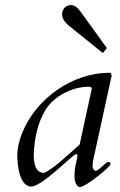

<svg xmlns="http://www.w3.org/2000/svg" viewBox="-20 -729 476 764"><path d="M300.3 15.1C318.8 15.1 419.9 -64.5 419.9 -76.2C419.9 -81.5 417 -85 412.1 -85C401.4 -85 372.6 -49.3 360.8 -49.3C354.5 -49.3 348.1 -59.1 348.1 -67.9C348.1 -73.7 350.1 -87.9 350.1 -87.9L423.8 -425.8C423.8 -431.6 423.8 -439.5 415.5 -439.5C268.6 -439.5 125 -337.9 69.3 -202.6C58.1 -175.3 48.8 -141.6 48.8 -111.8C48.8 -77.1 55.7 13.2 105 13.2C142.6 13.2 246.1 -89.8 273.4 -110.4C277.8 -113.8 281.2 -115.7 284.2 -115.7C288.1 -115.7 288.1 -110.8 288.1 -107.9C285.2 -84 276.4 -68.8 276.4 -26.4C276.4 -12.2 280.3 4.4 291 13.2C293.5 15.1 296.4 15.1 300.3 15.1ZM114.3 -116.7C117.2 -176.8 129.4 -240.7 161.6 -292.5C195.3 -347.2 268.6 -383.8 332 -383.8C337.9 -383.8 345.2 -382.8 345.2 -376L296.9 -153.8C232.9 -97.2 198.7 -63 156.2 -41C116.2 -41 114.3 -88.9 114.3 -116.7ZM402.8 -535.2C403.8 -536.1 404.8 -537.1 404.8 -538.1C404.8 -539.1 403.8 -540 402.8 -541L298.8 -685.1C286.6 -701.7 273.9 -709 262.2 -709C242.2 -709 227.1 -691.9 227.1 -672.9C227.1 -652.8 240.7 -637.7 253.9 -627L385.3 -521C386.2 -520 387.2 -519 388.2 -519C389.2 -519 391.1 -520 392.1 -521Z"/></svg>

Font: Cardo
Style: Italic
Weight: 400
Designer: David J. Perry
Foundry: David J. Perry
Version: Version 0.99